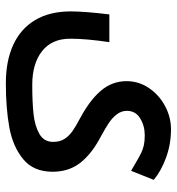

<svg xmlns="http://www.w3.org/2000/svg" viewBox="5 -595 590 640"><g transform="rotate(90 300.0 -275.0)"><path d="M18 -216Q18 -261.5 28 -344.5H120.5Q109 -267.5 109 -214Q109 -153 150.5 -120.2Q192 -87.5 263 -87.5Q320.5 -87.5 360 -91.8Q399.5 -96 426.2 -111.2Q453 -126.5 453 -157.5Q453 -179 443.5 -194.2Q434 -209.5 418.2 -220.8Q402.5 -232 375 -246.5Q314 -279 282.2 -316.5Q250.5 -354 250.5 -402Q250.5 -442.5 273.5 -476.5Q296.5 -510.5 333.5 -530.2Q370.5 -550 411 -550Q460.5 -550 505.5 -533.5Q550.5 -517 579.5 -492.5L549.5 -417L527 -430Q502.5 -444.5 490 -450.5Q477.5 -456.5 464 -459.5Q450.5 -462.5 431 -462.5Q399.5 -462.5 374.5 -447.2Q349.5 -432 349.5 -403Q349.5 -384.5 361.2 -369.2Q373 -354 390 -342.8Q407 -331.5 433.5 -317L444.5 -311Q497 -282 524.8 -244.8Q552.5 -207.5 552.5 -155.5Q552.5 -91.5 510.2 -57Q468 -22.5 404 -11Q340 0.5 257.5 0.5Q183.5 0.5 129.8 -24Q76 -48.5 47 -97Q18 -145.5 18 -216Z"/></g></svg>

Font: JuliaMono
Style: Bold Italic
Weight: 700
Italic angle: -9°
Monospace: yes
Designer: cormullion
Foundry: corm
Version: Version 0.057; ttfautohint (v1.8.4)